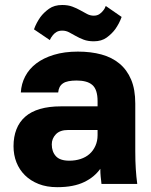

<svg xmlns="http://www.w3.org/2000/svg" viewBox="-20 -755 620 788"><path d="M214.7 13.2Q249.5 13.2 276.8 7.8Q304.2 2.5 325.8 -8Q347.5 -18.5 363.7 -32.1Q379.8 -45.7 391.7 -62.2Q391.7 -53.3 392.1 -45.2Q392.5 -37 393.2 -30.1Q394 -23.2 394.8 -16.2Q395.6 -9.3 396.5 0H543.3Q539.3 -30 537.3 -61.5Q535.2 -93 535.2 -135V-330Q535.2 -388.3 518.1 -428.5Q501 -468.8 470.1 -494.2Q439.3 -519.7 396.4 -531.4Q353.5 -543.2 299.5 -543.2Q244.2 -543.2 201 -530Q157.8 -516.8 128.7 -494.5Q99.5 -472.2 83.5 -441.7Q67.5 -411.2 65.5 -375.5H218.8Q220 -388.2 224.7 -397.5Q229.5 -406.8 238.7 -413Q247.8 -419.2 261.8 -421.8Q275.7 -424.5 294.5 -424.5Q315 -424.5 331.1 -420.3Q347.2 -416.2 358.3 -406.8Q369.5 -397.5 375 -380.6Q380.5 -363.6 380.5 -340V-318.5H230Q181.2 -318.5 144.4 -307.8Q107.7 -297.2 83.6 -276.1Q59.5 -255 47.5 -224.3Q35.5 -193.7 35.5 -155Q35.5 -119 47.5 -88.7Q59.5 -58.3 82.4 -35.7Q105.4 -13 138.6 0.1Q171.8 13.2 214.7 13.2ZM264.5 -95.5Q225.9 -95.5 209.2 -114.2Q192.5 -132.8 192.5 -162.5Q192.5 -186.3 209.3 -203.9Q226 -221.5 259.5 -221.5H380.5V-200Q380.5 -176.4 371.6 -156.5Q362.7 -136.5 347.4 -123Q332.1 -109.5 310.8 -102.5Q289.5 -95.5 264.5 -95.5ZM365.1 -585.5Q396.9 -585.5 418.1 -601Q439.2 -616.5 453.2 -635.5Q460.9 -646.5 467.6 -659Q474.2 -671.5 479.2 -685.5L414.1 -730.5Q412.3 -725.2 409.5 -720.3Q406.7 -715.3 402.7 -710.7Q396.6 -702.7 387.4 -696.7Q378.1 -690.7 364.7 -690.7Q350.5 -690.7 337.3 -697.6Q324.2 -704.5 309.5 -712.8Q294.9 -721.1 277 -727.8Q259.2 -734.5 235.3 -734.5Q202.7 -734.5 181.1 -719Q159.5 -703.5 145.5 -684.5Q137.8 -673.5 131.1 -661Q124.4 -648.5 119.5 -634.5L184.5 -590.5Q186.3 -595.3 189.4 -600.2Q192.5 -605.2 196.8 -610.5Q202.5 -617.9 211.9 -623.6Q221.3 -629.3 235.6 -629.3Q250.2 -629.3 263.2 -622.6Q276.2 -615.8 290.8 -607.4Q305.4 -599 323.3 -592.2Q341.2 -585.5 365.1 -585.5Z"/></svg>

Font: Golos Text VF
Style: Regular
Weight: 400
Designer: A.Korolkova, Vitaly Kuzmin
Foundry: ParaType Ltd
Version: Version 2.005